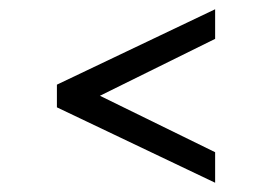

<svg xmlns="http://www.w3.org/2000/svg" viewBox="-20 -492 600 415"><path d="M445 -97 103 -260V-309L445 -472V-408L196 -285L445 -163Z"/></svg>

Font: Baskervville
Style: Bold Italic
Weight: 700
Italic angle: -18°
Version: Version 1.100